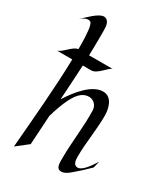

<svg xmlns="http://www.w3.org/2000/svg" viewBox="-234 -998 982 1122"><g transform="rotate(30 256.5 -437.5)"><path d="M165 -849C162 -884 145 -898 126 -898C91 -898 33 -836 6 -812C51 -851 73 -831 73 -831C86 -818 92 -762 92 -681V-658C56 -655 19 -594 -13 -588H91C86 -392 68 -194 50 23L128 -38L140 -235C157 -296 176 -339 176 -339C210 -418 241 -444 278 -448C315 -452 341 -424 343 -393C347 -283 329 -173 329 -51C329 -2 337 12 363 12C394 12 426 -23 442 -36C442 -36 459 -49 515 -104L526 -149C511 -127 470 -56 433 -56C406 -56 402 -86 402 -112C402 -206 420 -300 420 -399C420 -446 403 -516 342 -516C268 -516 196 -428 148 -352C153 -429 158 -508 162 -588H219C260 -588 300 -654 324 -658H164C165 -701 166 -745 166 -789C166 -816 166 -837 165 -849Z"/></g></svg>

Font: Quintessential
Style: Regular
Weight: 400
Designer: Astigmatic (AOETI)
Foundry: Astigmatic (AOETI)
Version: Version 1.000